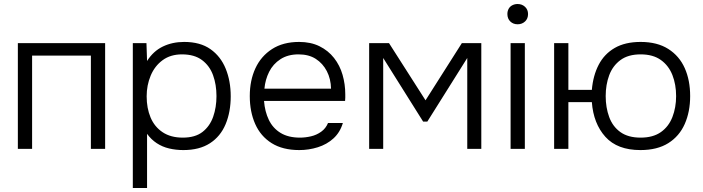

<svg xmlns="http://www.w3.org/2000/svg" viewBox="-20 -742 3505 957"><path d="M69 0V-527H504V0H433V-465H140V0Z M642 195V-527H710L713 -438Q744 -487 791.5 -510Q839 -533 898 -533Q978 -533 1029 -497Q1080 -461 1105 -399.5Q1130 -338 1130 -262Q1130 -184 1104.5 -123Q1079 -62 1026.5 -28Q974 6 894 6Q857 6 823 -2Q789 -10 761 -28.5Q733 -47 713 -75V195ZM891 -56Q953 -56 989.5 -84.5Q1026 -113 1042.5 -160Q1059 -207 1059 -263Q1059 -320 1042 -367Q1025 -414 987 -442.5Q949 -471 887 -471Q830 -471 790.5 -442Q751 -413 731 -365Q711 -317 711 -262Q711 -203 730.5 -156.5Q750 -110 790.5 -83Q831 -56 891 -56Z M1472 6Q1389 6 1334 -28.5Q1279 -63 1252 -124Q1225 -185 1225 -263Q1225 -341 1253 -401.5Q1281 -462 1336 -497.5Q1391 -533 1471 -533Q1529 -533 1572.5 -511.5Q1616 -490 1645 -453Q1674 -416 1687.5 -369Q1701 -322 1701 -272Q1701 -263 1701 -255Q1701 -247 1700 -239H1296Q1300 -186 1320 -144.5Q1340 -103 1378.5 -79.5Q1417 -56 1475 -56Q1502 -56 1530 -62.5Q1558 -69 1581 -85.5Q1604 -102 1615 -129H1689Q1675 -82 1642 -52Q1609 -22 1564 -8Q1519 6 1472 6ZM1298 -300H1630Q1629 -349 1609 -387.5Q1589 -426 1554 -448.5Q1519 -471 1468 -471Q1415 -471 1378 -447Q1341 -423 1321.5 -384Q1302 -345 1298 -300Z M1820 0V-527H1919L2101 -242L2282 -527H2379V0H2309V-453L2110 -136H2089L1890 -453V0Z M2525 0V-527H2596V0ZM2560 -621Q2538 -621 2523.5 -635Q2509 -649 2509 -672Q2509 -687 2515.5 -698.5Q2522 -710 2534 -716Q2546 -722 2560 -722Q2582 -722 2597 -708Q2612 -694 2612 -672Q2612 -649 2597 -635Q2582 -621 2560 -621Z M3172 6Q3057 6 2997.5 -60Q2938 -126 2930 -233H2813V0H2742V-527H2813V-294H2930Q2936 -365 2964 -419Q2992 -473 3044 -503Q3096 -533 3173 -533Q3256 -533 3311 -498Q3366 -463 3393 -402.5Q3420 -342 3420 -263Q3420 -185 3393 -124Q3366 -63 3311 -28.5Q3256 6 3172 6ZM3173 -56Q3235 -56 3274 -83.5Q3313 -111 3331.5 -158.5Q3350 -206 3350 -263Q3350 -321 3331.5 -368Q3313 -415 3274 -443Q3235 -471 3173 -471Q3111 -471 3072.5 -442.5Q3034 -414 3016.5 -367Q2999 -320 2999 -263Q2999 -206 3016.5 -158.5Q3034 -111 3072.5 -83.5Q3111 -56 3173 -56Z"/></svg>

Font: Onest Light
Style: Regular
Weight: 300
Designer: Dmitri Voloshin, Andrey Kudryavtsev
Foundry: Dmitri Voloshin, Andrey Kudryavtsev
Version: Version 1.000;gftools[0.9.33]